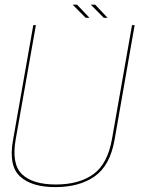

<svg xmlns="http://www.w3.org/2000/svg" viewBox="-20 -780 605 805"><path d="M212 4.5Q312.5 4.5 376.8 -40.5Q441 -85.5 460 -192L544.5 -674.5H533.5L449.5 -197Q431 -92.5 371.2 -49.5Q311.5 -6.5 214 -6.5Q117 -6.5 72.2 -49.5Q27.5 -92.5 46 -197L130.5 -674.5H119.5L34.5 -192Q15.5 -85.5 63.8 -40.5Q112 4.5 212 4.5ZM415 -705.5H431L379 -760.5H360.5ZM339 -705.5H355L303 -760.5H284.5Z"/></svg>

Font: Anybody UltraCondensed Thin Thin
Style: Italic
Weight: 250
Italic angle: -10°
Version: Version 1.111